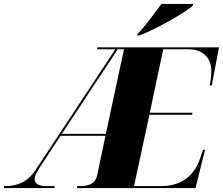

<svg xmlns="http://www.w3.org/2000/svg" viewBox="-75 -954 1131 974"><path d="M623 -782 621 -774H632C718 -806 870 -894 902 -924L905 -934H744C712 -892 661 -819 623 -782ZM-55 0H201L203 -10H159C124 -10 101 -22 101 -42C101 -58 104 -69 125 -102L232 -265H460L418 -65C408 -19 371 -10 330 -10H317L315 0H917L965 -194H955L938 -145C915 -77 857 -10 745 -10H605L683 -372H900L901 -382H685L753 -704H886C938 -704 997 -673 997 -595C997 -563 991 -529 989 -520H999L1036 -714H419L417 -704H510L103 -88C70 -39 23 -10 -48 -10H-55ZM239 -275 411 -536C451 -597 467 -618 522 -704H554L462 -275Z"/></svg>

Font: Noto Serif Display Black
Style: Italic
Weight: 900
Italic angle: -12°
Designer: Monotype Design Team
Foundry: Monotype Imaging Inc.
Version: Version 2.009